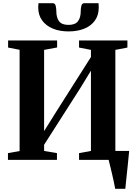

<svg xmlns="http://www.w3.org/2000/svg" viewBox="-20 -995 844 1195"><path d="M697 180Q694 162 688.5 136.8Q683 111.5 676.8 84.8Q670.5 58 664.8 35Q659 12 656 -1L625 -55.5H784Q782 -38 779.8 -14Q777.5 10 774.8 37.5Q772 65 769 91.8Q766 118.5 763.8 141.5Q761.5 164.5 760 180ZM29.5 0V-42L102 -55V-685L30.5 -699V-743H335.5V-699.5L254.5 -684.5V-179L329.5 -299L546 -640V-684.5L472 -699V-743H773V-699L698 -684.5V-55.5L775 -42V0H472V-42L546 -55.5V-555L480 -447L254.5 -94V-55.5L334.5 -42V0ZM308.5 -975Q322.5 -975 326.5 -959.2Q330.5 -943.5 330.5 -926Q330.5 -885 347.8 -862.5Q365 -840 406.5 -840Q447.5 -840 465 -862.5Q482.5 -885 482.5 -926Q482.5 -943.5 486.5 -959.2Q490.5 -975 504 -975H593Q594 -968.5 594.2 -961.8Q594.5 -955 594.5 -948Q594.5 -901 571.2 -867.8Q548 -834.5 505.5 -817Q463 -799.5 406 -799.5Q350.5 -799.5 308.2 -817.2Q266 -835 242 -868.2Q218 -901.5 218 -948Q218 -955 218.5 -961.8Q219 -968.5 219.5 -975Z"/></svg>

Font: Merriweather 72pt
Style: Bold
Weight: 700
Version: Version 2.100